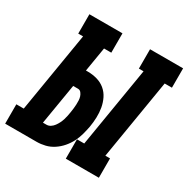

<svg xmlns="http://www.w3.org/2000/svg" viewBox="-201 -883 1010 1031"><g transform="rotate(30 304.5 -367.5)"><path d="M341 0V-120H386L468 -615H439V-735H644V-615H599L517 -120H546V0ZM-35 0V-120H11L93 -615H63V-735H268V-615H223L198 -464H210Q240 -464 268 -456Q296 -448 317.5 -430Q339 -412 351.5 -386.5Q364 -361 369 -332.5Q374 -304 373 -273.5Q372 -243 367 -214Q362 -188 355 -162Q348 -136 335.5 -111.5Q323 -87 304.5 -65.5Q286 -44 262.5 -28.5Q239 -13 212.5 -6.5Q186 0 160 0ZM160 -106Q173 -106 184.5 -113.5Q196 -121 204 -132Q212 -143 218 -155Q224 -167 228 -179.5Q232 -192 234.5 -205Q237 -218 239 -230Q241 -243 242.5 -255.5Q244 -268 244.5 -280Q245 -292 244.5 -304.5Q244 -317 240.5 -328Q237 -339 229.5 -348.5Q222 -358 210 -358H180L138 -106Z"/></g></svg>

Font: Iosevka Curly Slab HvExObl
Style: Regular
Weight: 900
Width: 7
Italic angle: -9°
Monospace: yes
Designer: Belleve Invis
Foundry: Belleve Invis
Version: Version 11.1.0; ttfautohint (v1.8.3)